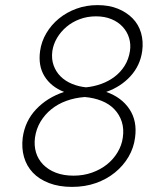

<svg xmlns="http://www.w3.org/2000/svg" viewBox="-20 -726 630 752"><path d="M262 6Q211 6 172 -9Q133 -24 108.5 -50Q84 -76 74 -111Q64 -146 69 -187Q78 -252 121.5 -298Q165 -344 231 -366Q180 -386 154.5 -427Q129 -468 137 -526Q142 -563 161.5 -596Q181 -629 211 -653.5Q241 -678 279.5 -692Q318 -706 362 -706Q407 -706 441.5 -692Q476 -678 499.5 -654Q523 -630 532.5 -597Q542 -564 537 -526Q529 -469 491 -427.5Q453 -386 396 -366Q456 -345 487 -298.5Q518 -252 509 -187Q504 -147 483.5 -112Q463 -77 430.5 -50.5Q398 -24 355.5 -9Q313 6 262 6ZM268 -38Q307 -38 340.5 -50Q374 -62 399 -82Q424 -102 440.5 -129.5Q457 -157 461 -187Q466 -221 457 -249Q448 -277 428 -298Q408 -319 378 -331Q348 -343 312 -346Q273 -343 240 -331Q207 -319 181.5 -298.5Q156 -278 139 -250Q122 -222 117 -187Q113 -156 121 -129Q129 -102 149 -81.5Q169 -61 199 -49.5Q229 -38 268 -38ZM317 -384Q348 -387 377 -397.5Q406 -408 429.5 -426Q453 -444 468.5 -469Q484 -494 489 -526Q493 -553 485.5 -577.5Q478 -602 460.5 -621Q443 -640 416.5 -651Q390 -662 356 -662Q322 -662 292.5 -651Q263 -640 240.5 -621Q218 -602 203.5 -577.5Q189 -553 185 -526Q181 -495 190 -470Q199 -445 217 -427Q235 -409 261 -398Q287 -387 317 -384Z"/></svg>

Font: Retni Sans Light
Style: Italic
Weight: 300
Italic angle: -8°
Designer: Vitaly Kuzmin
Foundry: ParaType Ltd.
Version: Version 1.00;June 10, 2019;FontCreator 11.5.0.2425 64-bit; t